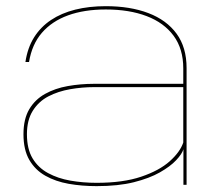

<svg xmlns="http://www.w3.org/2000/svg" viewBox="-20 -614 730 638"><path d="M301 4.5Q373 4.5 424.8 -8.5Q476.5 -21.5 511.2 -41.2Q546 -61 565.2 -81.5Q584.5 -102 589.5 -118V0H600V-388Q600 -456.5 566.8 -502Q533.5 -547.5 473 -570.5Q412.5 -593.5 331.5 -593.5Q276 -593.5 230 -582Q184 -570.5 149.5 -547.5Q115 -524.5 93.2 -489.8Q71.5 -455 64.5 -408H76.5Q86 -466.5 119.2 -505Q152.5 -543.5 206.2 -563Q260 -582.5 331.5 -582.5Q409.5 -582.5 467.2 -560.5Q525 -538.5 557 -495Q589 -451.5 589 -386.5V-335.5H292.5Q247.5 -335.5 205.2 -328Q163 -320.5 129.8 -302Q96.5 -283.5 77.2 -251Q58 -218.5 58 -168Q58 -116 77.5 -82.5Q97 -49 130.8 -30Q164.5 -11 208.2 -3.2Q252 4.5 301 4.5ZM301 -6.5Q255.5 -6.5 214 -13.8Q172.5 -21 139.8 -38.8Q107 -56.5 88.2 -87.8Q69.5 -119 69.5 -168Q69.5 -215 89 -246Q108.5 -277 140.8 -293.8Q173 -310.5 212.8 -317.5Q252.5 -324.5 293.5 -324.5H589V-140.5Q578.5 -109 543.8 -78Q509 -47 449 -26.8Q389 -6.5 301 -6.5Z"/></svg>

Font: Anybody Expanded Thin
Style: Regular
Weight: 250
Width: 7
Version: Version 1.113;gftools[0.9.25]